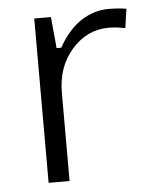

<svg xmlns="http://www.w3.org/2000/svg" viewBox="-44 -583 482 606"><g transform="rotate(-5 197.0 -280.0)"><path d="M322.8 -544.9Q333 -544.9 342.8 -544.4Q352.5 -543.9 361.3 -543Q370.1 -542 378.4 -540.5L369.6 -480Q354.5 -482.9 341.6 -484.4Q328.6 -485.8 316.9 -485.8Q282.7 -485.8 253.4 -471.9Q224.1 -458 200.2 -430.7Q152.3 -376 152.3 -294.4V-14.6H85.9V-535.2H138.7L147.5 -442.9L147.9 -436H154.8H158.7H163.1L165 -439.9Q193.8 -490.7 234.4 -518.1Q254.9 -531.2 276.9 -538.1Q298.8 -544.9 322.8 -544.9Z"/></g></svg>

Font: Sahel Light FD
Style: Light-FD
Weight: 300
Foundry: Saber Rastikerdar (saber.rastikerdar@gmail.com)
Version: Version 3.3.0